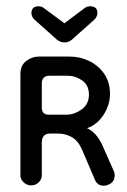

<svg xmlns="http://www.w3.org/2000/svg" viewBox="-20 -580 405 611"><path d="M79 10Q66 10 55.5 0.5Q45 -9 45 -22V-345Q45 -372 63.5 -386Q82 -400 103 -400H201Q235 -400 264.5 -385.5Q294 -371 312 -344.5Q330 -318 330 -281Q330 -246 309.5 -214.5Q289 -183 257 -172Q271 -166 283.5 -152.5Q296 -139 306 -117L342 -36Q345 -30 345 -23Q345 -5 333.5 3Q322 11 310 11Q290 11 282 -8L241 -104Q228 -133 208 -144Q188 -155 164 -155H139Q113 -155 113 -125V-22Q113 -9 103 0.5Q93 10 79 10ZM135 -215H191Q216 -215 239.5 -231.5Q263 -248 263 -279Q263 -309 241.5 -324Q220 -339 195 -339H138Q113 -339 113 -314V-238Q113 -215 135 -215ZM103 -560Q113 -560 120 -554L185 -506L249 -554Q257 -560 266 -560Q290 -560 290 -539Q290 -529 282 -519L209 -454Q199 -445 185.5 -445Q172 -445 161 -454L88 -519Q80 -529 80 -538Q80 -560 103 -560Z"/></svg>

Font: Dongle
Style: Regular
Weight: 400
Designer: Yanghee Ryu
Foundry: Yanghee Ryu
Version: Version 2.000